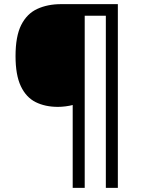

<svg xmlns="http://www.w3.org/2000/svg" viewBox="-20 -780 695 927"><path d="M549 127H491V-704H389V127H331V-273Q316 -269 296.5 -266.5Q277 -264 260 -264Q198 -264 152 -287Q106 -310 80.5 -364Q55 -418 55 -509Q55 -605 82.5 -659.5Q110 -714 160 -737Q210 -760 275 -760H549Z"/></svg>

Font: Noto Sans Gunjala Gondi
Style: Regular
Weight: 400
Designer: Ek Type
Foundry: Ek Type
Version: Version 1.004